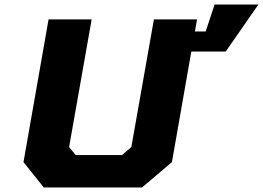

<svg xmlns="http://www.w3.org/2000/svg" viewBox="-20 -822 1153 842"><path d="M172 0 83 -111 193 -737H382L283 -177L312 -142H515L556 -177L655 -737H844L835 -684H882L921 -802H1113L970 -596H819L734 -111L603 0Z"/></svg>

Font: Tomorrow
Style: Bold Italic
Weight: 700
Italic angle: -10°
Designer: Tony de Marco, Monica Rizzolli
Foundry: Just in Type
Version: Version 2.002